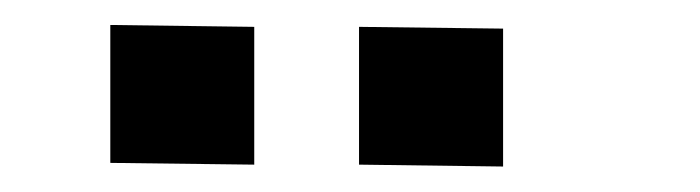

<svg xmlns="http://www.w3.org/2000/svg" viewBox="-20 -662 558 153"><path d="M67.9 -642.1 182.6 -640.6V-530.8L67.9 -532.2ZM266.1 -640.6 380.9 -639.2V-529.3L266.1 -530.8Z"/></svg>

Font: Fantasque Sans Mono
Style: Regular
Weight: 400
Monospace: yes
Designer: Jany Belluz
Version: Version 1.8.0 ; ttfautohint (v1.8.2)